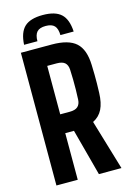

<svg xmlns="http://www.w3.org/2000/svg" viewBox="-143 -1049 760 1118"><g transform="rotate(-15 237.0 -490.0)"><path d="M52.5 0V-800H238.5Q339.5 -800 384.5 -759.2Q429.5 -718.5 432.5 -625Q433.5 -591 434 -564.5Q434.5 -538 434 -512.8Q433.5 -487.5 432.5 -456Q430.5 -396.5 412 -359Q393.5 -321.5 354.5 -302L444.5 0H308.5L233.5 -281H181V0ZM181 -394.5H238.5Q271.5 -394.5 287 -408.5Q302.5 -422.5 304 -449.5Q305.5 -480 306 -510.2Q306.5 -540.5 306 -570.5Q305.5 -600.5 304 -631Q302.5 -659 287 -672.8Q271.5 -686.5 238.5 -686.5H181ZM232 -979.5Q307 -979.5 342.2 -946.8Q377.5 -914 381.5 -840H301.5Q301 -878.5 284.8 -896Q268.5 -913.5 232 -913.5Q195 -913.5 179 -895.8Q163 -878 163 -840H82.5Q86.5 -914 121.5 -946.8Q156.5 -979.5 232 -979.5Z"/></g></svg>

Font: Big Shoulders
Style: Bold
Weight: 700
Designer: Patric King
Foundry: XO Type Co
Version: Version 2.002